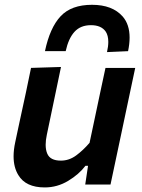

<svg xmlns="http://www.w3.org/2000/svg" viewBox="-20 -788 606 820"><path d="M171 12.5Q90 12.5 58.5 -40Q38 -73 38 -120.5Q38 -148 45 -180.5Q49.5 -202 54 -223L64.5 -272Q79 -340 90.5 -392Q101.5 -444 112.5 -498L240.5 -502Q229.5 -448.5 218.5 -396.5Q207.5 -344 195.5 -286.5L180 -212.5Q175 -189 175 -170Q175 -147.5 182 -131.5Q194.5 -102 240 -102Q275 -102 304.8 -123.8Q334.5 -145.5 362.5 -178L385.5 -286.5Q397.5 -343.5 408.2 -394Q419 -444.5 430.5 -498H557.5Q546 -444 535 -392Q524 -339.5 509.5 -271.5L498 -217Q485 -155.5 474.2 -104.8Q463.5 -54 452 0H344L356 -80H345Q317.5 -43.5 271 -15.5Q224.5 12.5 171 12.5ZM437 -565.5Q442.5 -590 442.5 -609Q442.5 -636.5 431.5 -653Q412.5 -680.5 368.5 -680.5Q324 -680.5 298.2 -652.2Q272.5 -624 260.5 -569.5H172Q193 -669.5 238.8 -718.5Q284.5 -767.5 373 -767.5Q460 -767.5 504 -717.5Q533.5 -683.5 533.5 -627.5Q533.5 -601 527 -569.5Z"/></svg>

Font: Heraclito SemiBold
Style: Italic
Weight: 600
Italic angle: -12°
Designer: Kostas Bartsokas (font) & Cristiano Sobral (main changes)
Foundry: Kostas Bartsokas (font) & Cristiano Sobral (main changes)
Version: Version 1.00;July 8, 2020;FontCreator 13.0.0.2655 64-bit